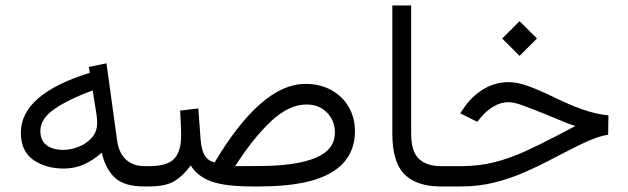

<svg xmlns="http://www.w3.org/2000/svg" viewBox="-20 -672 2263 692"><path d="M55.2 -193.8Q55.2 -332.5 303.7 -409.7L300.3 -430.7L363.8 -443.8L402.3 -164.1Q408.2 -121.6 433.6 -97.4Q459 -73.2 501.5 -73.2H516.6V0H499.5Q427.7 0 393.8 -31.7Q359.9 -63.5 346.7 -122.1Q318.8 -96.2 284.4 -80.3Q250 -64.5 210.4 -64.5Q145 -64.5 100.1 -95.7Q55.2 -127 55.2 -193.8ZM314 -346.2Q228 -314.5 176.8 -279.5Q125.5 -244.6 125.5 -199.7Q125.5 -166 147.7 -148.9Q169.9 -131.8 207.5 -131.8Q235.4 -131.8 263.7 -143.1Q292 -154.3 311 -175.8Q330.1 -197.3 330.1 -228Q330.1 -243.7 328.1 -257.3Z M753.4 -86.4Q836.9 -226.6 918.9 -298.1Q1001 -369.6 1080.6 -369.6Q1133.8 -369.6 1174.1 -347.4Q1214.4 -325.2 1236.8 -286.6Q1259.3 -248 1259.3 -198.7Q1258.8 -100.6 1174.6 -50.3Q1090.3 0 915 0H890.1Q791 0 741.2 -18.3Q691.4 -36.6 667.5 -75.7Q640.1 -38.6 608.9 -19.3Q577.6 0 516.6 0H497.1L497.6 -73.2H516.6Q584 -73.2 608.4 -100.3Q632.8 -127.4 632.8 -182.1Q632.8 -202.6 631.6 -227.5Q630.4 -252.4 629.4 -273.4L694.8 -281.2L703.1 -168.5Q706.1 -131.8 717.5 -112.3Q729 -92.8 753.4 -86.4ZM913.1 -73.7Q1044.9 -73.7 1116 -102.5Q1187 -131.3 1187 -194.3Q1187 -237.3 1158.4 -266.4Q1129.9 -295.4 1084.5 -295.4Q1021.5 -295.4 957 -235.1Q892.6 -174.8 827.6 -73.2Z M1581.5 0H1568.4Q1481.9 0 1438 -43.7Q1394 -87.4 1394 -190.4V-652.3H1461.9V-189.9Q1461.9 -126 1489.7 -99.6Q1517.6 -73.2 1568.4 -73.2H1581.5Z M1790 -533.2 1852.5 -595.7 1915.5 -533.2 1852.5 -470.7ZM1562 0V-73.2H1641.6Q1706.1 -73.2 1761.5 -87.2Q1816.9 -101.1 1874 -127.2Q1931.2 -153.3 2000 -189.5L2053.7 -217.8Q2036.6 -223.1 2027.1 -226.8Q2017.6 -230.5 2001.2 -237.5Q1984.9 -244.6 1947.3 -259.8Q1897.5 -279.8 1865.2 -291.7Q1833 -303.7 1813.5 -303.7Q1784.7 -303.7 1758.8 -288.1Q1732.9 -272.5 1714.4 -250.5L1700.2 -232.9L1638.7 -263.7L1651.4 -282.2Q1680.7 -325.7 1722.7 -350.8Q1764.6 -376 1814 -376Q1843.3 -376 1879.4 -363.3Q1915.5 -350.6 1959 -330.1Q2031.7 -293.9 2081.5 -276.9Q2131.3 -259.8 2172.9 -256.3L2171.9 -186.5Q2141.6 -182.1 2100.8 -164.3Q2060.1 -146.5 1988.8 -108.9Q1929.2 -77.1 1874 -52.7Q1818.8 -28.3 1762 -14.2Q1705.1 0 1640.1 0Z"/></svg>

Font: Vazir Light UI
Style: Light-UI
Weight: 300
Designer: Saber Rastikerdar
Foundry: Saber Rastikerdar
Version: Version 30.0.0